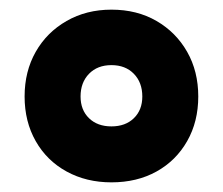

<svg xmlns="http://www.w3.org/2000/svg" viewBox="-20 -744 462 398"><path d="M211 -366Q159 -366 118 -388.5Q77 -411 54 -451.5Q31 -492 31 -544Q31 -596 54 -636.5Q77 -677 118 -700.5Q159 -724 211 -724Q264 -724 304.5 -700.5Q345 -677 368 -636.5Q391 -596 391 -544Q391 -492 368 -451.5Q345 -411 304.5 -388.5Q264 -366 211 -366ZM211 -482Q240 -482 257.5 -499Q275 -516 275 -544Q275 -573 257.5 -591Q240 -609 211 -609Q182 -609 164.5 -591Q147 -573 147 -544Q147 -516 164.5 -499Q182 -482 211 -482Z"/></svg>

Font: Noto Sans Hebrew Black
Style: Regular
Weight: 900
Designer: Monotype Design Team
Foundry: Monotype Imaging Inc.
Version: Version 2.003